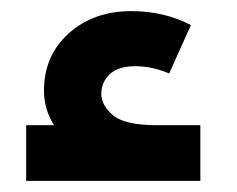

<svg xmlns="http://www.w3.org/2000/svg" viewBox="-20 -325 426 345"><path d="M27 0V-100H77Q59 -129 59 -162Q59 -225 103.5 -265Q148 -305 216 -305Q275 -305 323 -280L284 -193Q267 -200 252.5 -203Q238 -206 223 -206Q192 -206 177 -191.5Q162 -177 162 -156Q162 -136 183 -118Q204 -100 263 -100H340V0Z"/></svg>

Font: Lexend SemiBold
Style: Regular
Weight: 600
Designer: Bonnie Shaver-Troup, Thomas Jockin
Foundry: Lexend
Version: Version 1.005; ttfautohint (v1.8.3)